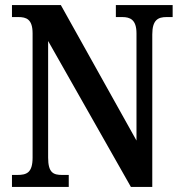

<svg xmlns="http://www.w3.org/2000/svg" viewBox="-20 -734 715 754"><path d="M27 0H250V-47H224C190 -47 169 -55 169 -115V-573L494 0H578V-599C578 -656 601 -667 634 -667H658V-714H435V-667H460C491 -667 516 -657 516 -603V-182L219 -714H27V-667H52C83 -667 108 -659 108 -603V-115C108 -55 84 -47 48 -47H27Z"/></svg>

Font: Noto Serif Tamil Condensed SemiBold
Style: Regular
Weight: 600
Width: 3
Designer: Indian Type Foundry, Tom Grace, and the Monotype Design Team
Foundry: Monotype Imaging Inc.
Version: Version 2.004